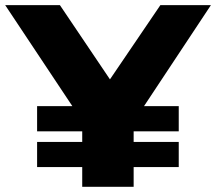

<svg xmlns="http://www.w3.org/2000/svg" viewBox="-40 -720 833 740"><path d="M276.9 0V-76.2H103V-172.9H276.9V-213.9H103V-311H238.8L-20 -700.2H190.9L383.8 -414.1L578.1 -700.2H772.9L515.1 -311H648.9V-213.9H475.1V-172.9H648.9V-76.2H475.1V0Z"/></svg>

Font: Montserrat ExtraBold
Style: Regular
Weight: 800
Designer: Julieta Ulanovsky
Foundry: Julieta Ulanovsky
Version: Version 9.000